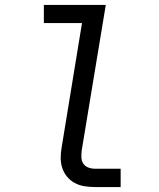

<svg xmlns="http://www.w3.org/2000/svg" viewBox="-20 -755 640 775"><path d="M363 0Q341 0 320 -3.5Q299 -7 281.5 -16.5Q264 -26 251 -41.5Q238 -57 231.5 -76.5Q225 -96 225 -117.5Q225 -139 229 -161L311 -662H157V-735H407L310 -149Q308 -135 308.5 -120.5Q309 -106 316 -95Q323 -84 336 -79Q349 -74 363 -74H467V0Z"/></svg>

Font: Iosevka Curly Slab Extended
Style: Italic
Weight: 400
Width: 7
Italic angle: -9°
Monospace: yes
Designer: Belleve Invis
Foundry: Belleve Invis
Version: Version 11.1.0; ttfautohint (v1.8.3)